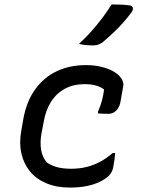

<svg xmlns="http://www.w3.org/2000/svg" viewBox="-20 -836 640 867"><path d="M367 -542Q406 -542 436.5 -534.5Q467 -527 487.5 -516Q508 -505 518 -494Q530 -482 534.5 -468.5Q539 -455 536 -444L523 -371Q520 -357 512.5 -346Q505 -335 494 -328.5Q483 -322 470 -322Q458 -322 446 -322.5Q434 -323 422 -324L423 -333Q434 -358 440.5 -382.5Q447 -407 450 -432Q434 -444 412.5 -450Q391 -456 362 -456Q312 -456 273.5 -435.5Q235 -415 210.5 -376.5Q186 -338 177 -284L168 -237Q160 -195 165.5 -160.5Q171 -126 192 -102Q212 -88 238.5 -81Q265 -74 300 -74Q339 -74 371 -82Q403 -90 432 -105.5Q461 -121 489 -145H500Q499 -130 497 -115.5Q495 -101 492 -85Q490 -71 484.5 -60Q479 -49 469 -40Q455 -27 430.5 -15Q406 -3 372 4Q338 11 296 11Q235 11 189 -8.5Q143 -28 115 -62.5Q87 -97 76.5 -143.5Q66 -190 76 -245L85 -297Q99 -377 138.5 -432Q178 -487 236.5 -514.5Q295 -542 367 -542ZM484 -816Q510 -816 530 -815Q550 -814 569 -811Q579 -808 580 -799.5Q581 -791 575 -782Q556 -756 535 -732.5Q514 -709 491 -687.5Q468 -666 441 -643Q431 -637 421.5 -634Q412 -631 401 -631Q384 -631 367 -632.5Q350 -634 337 -638Q367 -666 392.5 -694.5Q418 -723 441 -753.5Q464 -784 484 -816Z"/></svg>

Font: Rec Mono Semicasual
Style: Italic
Weight: 400
Italic angle: -10°
Version: Version 1.085; ttfautohint (v1.8.4.7-5d5b)